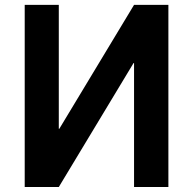

<svg xmlns="http://www.w3.org/2000/svg" viewBox="-20 -750 773 770"><path d="M655.3 0H517.6V-497.1H515.6L215.8 0H79.1V-730.5H215.8V-233.4H217.8L517.6 -730.5H655.3Z"/></svg>

Font: Mgen+ 1c bold
Style: Bold
Weight: 700
Designer: [Source Han Sans]
Ryoko NISHIZUKA  (kana & ideographs); Paul D. Hunt (Latin, Greek & Cyrillic); Wenlong ZHANG  (bopomofo
Version: Version 1.059.20150602